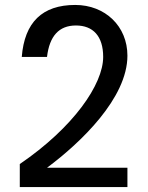

<svg xmlns="http://www.w3.org/2000/svg" viewBox="-20 -756 598 776"><path d="M495 0V-78H170C307 -180 495 -360 495 -531C495 -650 405 -736 284 -736C151 -736 79 -666 68 -526H170C180 -610 218 -653 287 -653C356 -653 397 -610 397 -526C397 -415 277 -241 60 -93V0Z"/></svg>

Font: Perun
Style: Regular
Weight: 400
Foundry: Copyright (c) Stefan Peev, Context Ltd, 2016
Version: Version 1.089